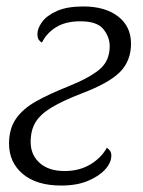

<svg xmlns="http://www.w3.org/2000/svg" viewBox="-20 -565 443 595"><path d="M170 10Q93 10 50.5 -26Q8 -62 8 -120Q8 -166 29.5 -197Q51 -228 92 -251Q133 -274 191 -297Q256 -323 288 -349.5Q320 -376 320 -422Q320 -450 300.5 -474.5Q281 -499 229 -499Q183 -499 153.5 -480.5Q124 -462 110 -433Q104 -436 100 -442Q96 -448 96 -460Q96 -477 110.5 -497Q125 -517 156.5 -531Q188 -545 238 -545Q306 -545 346 -514Q386 -483 386 -430Q386 -376 351.5 -341.5Q317 -307 232 -275Q175 -253 140 -232Q105 -211 90 -186Q75 -161 75 -125Q75 -85 103 -60Q131 -35 180 -35Q226 -35 260 -55.5Q294 -76 311 -107Q315 -105 320 -99Q325 -93 325 -83Q325 -61 306 -40Q287 -19 252.5 -4.5Q218 10 170 10Z"/></svg>

Font: Noto Serif SemiCondensed Light
Style: Italic
Weight: 300
Width: 4
Italic angle: -12°
Designer: Monotype Design Team
Foundry: Monotype Imaging Inc.
Version: Version 2.013; ttfautohint (v1.8.4.7-5d5b)